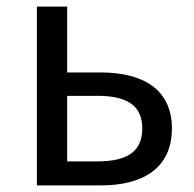

<svg xmlns="http://www.w3.org/2000/svg" viewBox="-20 -563 588 583"><path d="M92 0H286C415 0 502 -53 502 -173C502 -291 415 -343 286 -343H184V-543H92ZM184 -73V-272H276C368 -272 412 -241 412 -173C412 -104 368 -73 276 -73Z"/></svg>

Font: Source Han Sans JP
Style: Regular
Weight: 400
Designer: Ryoko NISHIZUKA 西塚涼子 (kana, bopomofo & ideographs); Paul D. Hunt (Latin, Greek & Cyrillic); Sandoll Communications 산돌커뮤니
Foundry: Adobe
Version: Version 2.004;hotconv 1.0.118;makeotfexe 2.5.65603